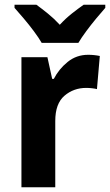

<svg xmlns="http://www.w3.org/2000/svg" viewBox="-20 -786 462 806"><path d="M350 -556Q375 -556 399 -551L387 -412Q379 -414 366.5 -415.5Q354 -417 342 -417Q289 -417 250.5 -384Q212 -351 212 -278V0H70V-546H179L199 -455H206Q227 -496 264 -526Q301 -556 350 -556ZM155 -606Q143 -627 122.5 -654.5Q102 -682 80 -708Q58 -734 41 -753V-766H133Q155 -750 181 -729Q207 -708 231 -682Q256 -709 282 -729.5Q308 -750 331 -766H422V-753Q406 -735 384 -708.5Q362 -682 342 -655Q322 -628 309 -606Z"/></svg>

Font: Noto Sans Armenian SemiCondensed
Style: Bold
Weight: 700
Width: 4
Designer: Monotype Design Team
Foundry: Monotype Imaging Inc.
Version: Version 2.008; ttfautohint (v1.8.4.7-5d5b)